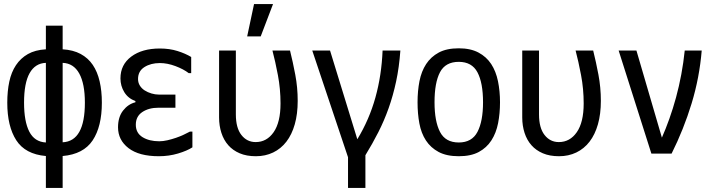

<svg xmlns="http://www.w3.org/2000/svg" viewBox="-20 -776 3540 950"><path d="M207 -4Q105 -13 60.5 -82Q16 -151 16 -268Q16 -325 26 -372Q36 -419 59 -453.5Q82 -488 118 -508.5Q154 -529 207 -532V-649H290V-532Q342 -529 379 -509Q416 -489 439 -455Q462 -421 473 -373.5Q484 -326 484 -268Q484 -150 438.5 -81.5Q393 -13 290 -4V154H207ZM207 -465Q154 -463 126.5 -414Q99 -365 99 -268Q99 -175 125 -124.5Q151 -74 207 -71ZM400 -268Q400 -362 372 -412.5Q344 -463 290 -465V-72Q400 -77 400 -268Z M564 -146Q564 -197 589 -229Q614 -261 650 -270V-276Q614 -289 595 -320Q576 -351 576 -388Q576 -456 629.5 -496Q683 -536 771 -536Q819 -536 858.5 -523.5Q898 -511 926 -494V-414H914Q888 -434 848 -449Q808 -464 771 -464Q726 -464 694.5 -444Q663 -424 663 -385Q663 -367 672 -352.5Q681 -338 696 -328.5Q711 -319 729.5 -313.5Q748 -308 766 -308H848V-243H764Q716 -243 684 -221.5Q652 -200 652 -159Q652 -118 685 -97.5Q718 -77 768 -77Q787 -77 808.5 -82Q830 -87 850.5 -94Q871 -101 889 -109.5Q907 -118 920 -125H932V-47Q906 -30 861 -16.5Q816 -3 766 -3Q668 -3 616 -43Q564 -83 564 -146Z M1064 -526H1147V-210Q1147 -143 1174.5 -108Q1202 -73 1245 -73Q1300 -73 1334 -122Q1368 -171 1368 -264Q1368 -336 1355 -404.5Q1342 -473 1328 -526H1415Q1429 -470 1441 -406.5Q1453 -343 1453 -277Q1453 -212 1438.5 -161Q1424 -110 1397 -75Q1370 -40 1331.5 -21.5Q1293 -3 1246 -3Q1200 -3 1166 -17.5Q1132 -32 1109.5 -57.5Q1087 -83 1075.5 -118.5Q1064 -154 1064 -195ZM1237 -756H1331L1270 -596H1203Z M1702 2 1525 -526H1613L1748 -87Q1807 -184 1837.5 -293.5Q1868 -403 1873 -526H1961Q1955 -443 1940 -373Q1925 -303 1903 -241Q1881 -179 1852 -122Q1823 -65 1788 -8V154H1702Z M2250 -3Q2190 -3 2150.5 -24Q2111 -45 2087.5 -81Q2064 -117 2055 -165.5Q2046 -214 2046 -270Q2046 -326 2055.5 -374.5Q2065 -423 2088.5 -459Q2112 -495 2151 -516Q2190 -537 2250 -537Q2308 -537 2347.5 -516Q2387 -495 2410.5 -459Q2434 -423 2444 -374Q2454 -325 2454 -270Q2454 -215 2444.5 -166.5Q2435 -118 2411.5 -81.5Q2388 -45 2349 -24Q2310 -3 2250 -3ZM2250 -71Q2315 -71 2342.5 -123.5Q2370 -176 2370 -270Q2370 -366 2342.5 -418Q2315 -470 2250 -470Q2184 -470 2157 -418.5Q2130 -367 2130 -270Q2130 -176 2157 -123.5Q2184 -71 2250 -71Z M2564 -526H2647V-210Q2647 -143 2674.5 -108Q2702 -73 2745 -73Q2800 -73 2834 -122Q2868 -171 2868 -264Q2868 -336 2855 -404.5Q2842 -473 2828 -526H2915Q2929 -470 2941 -406.5Q2953 -343 2953 -277Q2953 -212 2938.5 -161Q2924 -110 2897 -75Q2870 -40 2831.5 -21.5Q2793 -3 2746 -3Q2700 -3 2666 -17.5Q2632 -32 2609.5 -57.5Q2587 -83 2575.5 -118.5Q2564 -154 2564 -195Z M3041 -526H3129L3255 -95Q3274 -138 3292 -188.5Q3310 -239 3325 -294Q3340 -349 3351 -408Q3362 -467 3368 -526H3452Q3441 -392 3402 -264Q3363 -136 3303 -16H3203Z"/></svg>

Font: D2Coding ligature
Style: Regular
Weight: 400
Monospace: yes
Designer: Yong-Rak Park; Jeong-Hwan Yoon; Sang-Min Lee;
Foundry: NHN Corporation
Version: Version 1.3.2; Build 20180524